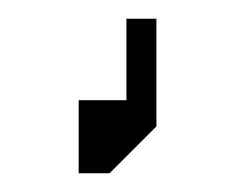

<svg xmlns="http://www.w3.org/2000/svg" viewBox="-20 -31 250 205"><path d="M64 154V76H115V-11H147V104L97 154Z"/></svg>

Font: Commune Nuit Debout
Style: Regular
Weight: 400
Designer: Sébastien Marchal
Foundry: Sébastien Marchal
Version: Version 1.003;PS 1.3;hotconv 1.0.88;makeotf.lib2.5.647800